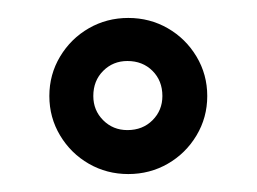

<svg xmlns="http://www.w3.org/2000/svg" viewBox="-20 -690 286 214"><path d="M123 -496Q99 -496 79 -507.5Q59 -519 47 -539Q35 -559 35 -583Q35 -607 47 -627Q59 -647 79 -658.5Q99 -670 123 -670Q147 -670 167 -658.5Q187 -647 199 -627Q211 -607 211 -583Q211 -559 199 -539Q187 -519 167 -507.5Q147 -496 123 -496ZM122 -545Q139 -545 150 -556Q161 -567 161 -583Q161 -600 150 -611Q139 -622 122 -622Q106 -622 95 -611Q84 -600 84 -583Q84 -567 95 -556Q106 -545 122 -545Z"/></svg>

Font: Stick No Bills
Style: Regular
Weight: 400
Version: Version 2.000